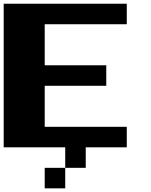

<svg xmlns="http://www.w3.org/2000/svg" viewBox="-20 -798 818 1040"><path d="M333.3 0H0V-777.8H666.7V-666.7H222.2V-444.4H555.6V-333.3H222.2V-111.1H666.7V0H444.4V111.1H333.3ZM333.3 222.2H222.2V111.1H333.3Z"/></svg>

Font: Pixeloid Sans
Style: Bold
Weight: 700
Monospace: yes
Designer: GGBot
Version: 0.3